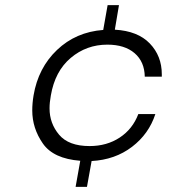

<svg xmlns="http://www.w3.org/2000/svg" viewBox="-20 -634 682 744"><path d="M327 -68Q394 -68 444 -101Q494 -134 516 -192H582Q557 -115 491.5 -65Q426 -15 335 -10L317 90H273L291 -11Q187 -19 146 -78Q105 -137 105 -206Q105 -234 110 -264Q128 -371 201 -440.5Q274 -510 380 -518L397 -614H441L425 -519Q514 -514 560.5 -465.5Q607 -417 607 -346Q607 -342 607 -337H541Q540 -395 501.5 -428Q463 -461 396 -461Q315 -461 254 -409.5Q193 -358 177 -264Q172 -237 172 -214Q172 -156 209 -112Q246 -68 327 -68Z"/></svg>

Font: Fz Poppins Light
Style: Italic
Weight: 300
Italic angle: -10°
Designer: Ninad Kale (Devanagari), Jonny Pinhorn (Latin)
Foundry: Indian Type Foundry
Version: Vit hóa bi Vntype.Com & FontZin.Com